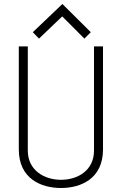

<svg xmlns="http://www.w3.org/2000/svg" viewBox="-20 -933 606 960"><path d="M74 -701V-186C74 -39 186 7 285 7C384 7 495 -39 495 -186V-701H450V-180C450 -81 369 -34 285 -34C202 -34 119 -81 119 -180V-701ZM144 -772 175 -740 291 -851 402 -740 434 -772 292 -913Z"/></svg>

Font: Advent Pro
Style: Light
Weight: 300
Designer: Andreas Kalpakidis
Foundry: Andreas Kalpakidis
Version: Version 2.002 2007